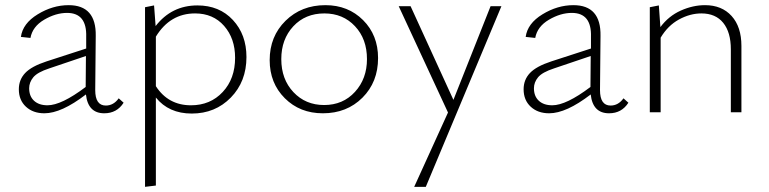

<svg xmlns="http://www.w3.org/2000/svg" viewBox="-20 -435 2979 744"><path d="M440 -54 459 -37Q433 4 384 4Q321 4 313 -69Q218 4 152 4Q108 4 80.5 -21.5Q53 -47 53 -89Q53 -126 77.5 -152Q102 -178 160 -197L314 -247V-292Q317 -385 240 -385Q196 -385 151 -358.5Q106 -332 98 -288L61 -292Q68 -344 126 -379.5Q184 -415 246 -415Q353 -415 351 -296L349 -86Q349 -26 390 -26Q420 -26 440 -54ZM93 -93Q93 -62 112 -44.5Q131 -27 164 -27Q218 -27 312 -98L313 -218L171 -170Q125 -155 109 -135.5Q93 -116 93 -93Z M745 -414Q830 -414 882.5 -357.5Q935 -301 935 -214Q935 -119 874.5 -57Q814 5 723 5Q634 5 584 -57V284L542 289V-407L577 -414L583 -334Q645 -414 745 -414ZM720 -27Q795 -27 843 -78.5Q891 -130 891 -211Q891 -286 848.5 -334.5Q806 -383 736 -383Q639 -383 584 -293V-101Q632 -27 720 -27Z M1231 4Q1142 4 1083.5 -54.5Q1025 -113 1025 -202Q1025 -294 1086.5 -354.5Q1148 -415 1241 -415Q1329 -415 1387 -357Q1445 -299 1445 -210Q1445 -117 1384.5 -56.5Q1324 4 1231 4ZM1236 -28Q1309 -28 1355.5 -79Q1402 -130 1402 -206Q1402 -284 1355.5 -333.5Q1309 -383 1237 -383Q1163 -383 1116.5 -333Q1070 -283 1070 -206Q1070 -128 1117 -78Q1164 -28 1236 -28Z M1881 -411H1923L1630 289H1585L1716 1L1525 -411H1571L1737 -48Z M2396 -54 2415 -37Q2389 4 2340 4Q2277 4 2269 -69Q2174 4 2108 4Q2064 4 2036.5 -21.5Q2009 -47 2009 -89Q2009 -126 2033.5 -152Q2058 -178 2116 -197L2270 -247V-292Q2273 -385 2196 -385Q2152 -385 2107 -358.5Q2062 -332 2054 -288L2017 -292Q2024 -344 2082 -379.5Q2140 -415 2202 -415Q2309 -415 2307 -296L2305 -86Q2305 -26 2346 -26Q2376 -26 2396 -54ZM2049 -93Q2049 -62 2068 -44.5Q2087 -27 2120 -27Q2174 -27 2268 -98L2269 -218L2127 -170Q2081 -155 2065 -135.5Q2049 -116 2049 -93Z M2712 -415Q2777 -415 2815 -373Q2853 -331 2853 -257V0H2812V-244Q2812 -310 2782.5 -346.5Q2753 -383 2698 -383Q2654 -383 2611 -359.5Q2568 -336 2540 -289V0H2498V-407L2533 -414L2539 -330Q2571 -373 2618 -394Q2665 -415 2712 -415Z"/></svg>

Font: EauTestText Light
Style: Regular
Weight: 300
Designer: Christian Thalmann (Catharsis Fonts)
Version: Version 0.001;PS 000.001;hotconv 1.0.88;makeotf.lib2.5.64775